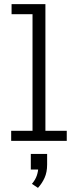

<svg xmlns="http://www.w3.org/2000/svg" viewBox="-20 -683 363 931"><path d="M34.2 0V-48.8H137.7V-614.3H36.1V-663.1H200.2V-48.8H303.7V0ZM164.1 228 134.8 208.5Q151.9 188.5 158.7 167.7Q165.5 147 165.5 128.9L184.6 139.2H129.4V63.5H208.5V115.2Q208.5 151.9 196.3 179Q184.1 206.1 164.1 228Z"/></svg>

Font: Anaheim
Style: Regular
Weight: 400
Designer: Vernon Adams
Foundry: Vernon Adams
Version: Version 2.001